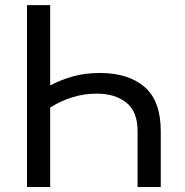

<svg xmlns="http://www.w3.org/2000/svg" viewBox="-20 -748 740 768"><path d="M379.4 -456.1Q493.2 -456.1 558.1 -400.4Q623 -344.7 623 -223.6V0H530.3V-223.1Q530.3 -302.7 484.6 -338.1Q439 -373.5 367.7 -373.5Q316.4 -373.5 269.5 -358.9Q222.7 -344.2 180.7 -317.9V0H87.9V-727.5H180.7V-406.2Q222.7 -428.7 271.5 -442.4Q320.3 -456.1 379.4 -456.1Z"/></svg>

Font: Inter-Regular
Style: Regular
Weight: 400
Designer: Rasmus Andersson
Foundry: rsms
Version: Version 4.000;git-a52131595